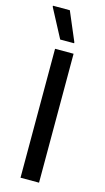

<svg xmlns="http://www.w3.org/2000/svg" viewBox="-130 -892 510 935"><g transform="rotate(15 125.0 -425.0)"><path d="M78.3 0V-650H171.7V0ZM90.8 -700 14.2 -845V-850H99.2L160.8 -705V-700Z"/></g></svg>

Font: Familjen Grotesk GF
Style: Regular
Weight: 400
Designer: Anders Wikstroem, Jonas Baeckman, Matilda Gysing, Kristian Moeller
Foundry: Familjen STHLM AB
Version: Version 2.000; Beta; Release 4; Build 6